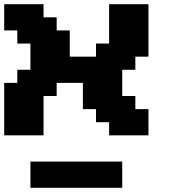

<svg xmlns="http://www.w3.org/2000/svg" viewBox="-20 -645 852 915"><path d="M125 250H562.5V125H125ZM500 0H687.5V-125H625V-187.5H562.5V-312.5H625V-375H687.5V-625H500V-437.5H437.5V-375H312.5V-500H250V-562.5H187.5V-625H0V-500H62.5V-437.5H125V-312.5H62.5V-250H0V0H187.5V-187.5H250V-250H375V-125H437.5V-62.5H500Z"/></svg>

Font: Faithful 32x
Style: Semibold
Weight: 400
Foundry: Faithful Resource Pack
Version: Version 1.0; January 27, 2023